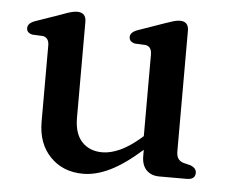

<svg xmlns="http://www.w3.org/2000/svg" viewBox="-42 -523 694 583"><g transform="rotate(5 305.0 -232.0)"><path d="M92 -134.5V-366.5Q92 -390.5 73.5 -394L41 -395.5Q23.5 -399.5 23.5 -414Q23.5 -429 46 -437L125 -464.5Q140.5 -470.5 151.2 -473.5Q162 -476.5 170.5 -476.5Q198 -476.5 198 -448.5V-156Q198 -107.5 221.2 -82.8Q244.5 -58 283.5 -58Q308.5 -58 337.5 -71.2Q366.5 -84.5 399.5 -113L405 -118V-366.5Q405 -390.5 386.5 -394L354 -395.5Q336 -399.5 336 -414Q336 -429 359 -437L437.5 -464.5Q453 -470 463.8 -473.2Q474.5 -476.5 484 -476.5Q510.5 -476.5 510.5 -448.5V-81.5Q510.5 -66 516.2 -58.2Q522 -50.5 532 -47.5L552.5 -42.5Q572 -35.5 572 -20.5Q572 0 546 0H462.5Q437.5 0 423 -15Q408.5 -30 408.5 -58V-76.5Q355.5 -29.5 312.8 -8.8Q270 12 231 12Q169.5 12 130.8 -28Q92 -68 92 -134.5Z"/></g></svg>

Font: Fraunces 9pt S050
Style: Regular
Weight: 400
Version: Version 1.000; ttfautohint (v1.8.3)